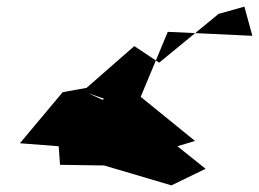

<svg xmlns="http://www.w3.org/2000/svg" viewBox="-20 -575 781 579"><path d="M246 -294 388 -244 486 -479 741 -467 717 -555 639 -533 460 -386 385 -436 241 -310 169 -297 40 -143 157 -134 161 -78 294 -76 497 -16 600 -66 515 -134 568 -150 360 -319 289 -274Z"/></svg>

Font: Asimov Silicon
Style: Regular
Weight: 400
Designer: Google
Version: Version 2.000980; 2014